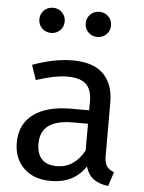

<svg xmlns="http://www.w3.org/2000/svg" viewBox="-55 -812 648 867"><g transform="rotate(5 269.5 -378.0)"><path d="M489 -52 468 12Q427 7 402 -11Q377 -29 365 -67Q312 12 208 12Q130 12 85 -32Q40 -76 40 -147Q40 -231 100.5 -276Q161 -321 272 -321H353V-360Q353 -416 326 -440Q299 -464 243 -464Q185 -464 101 -436L78 -503Q176 -539 260 -539Q353 -539 399 -493.5Q445 -448 445 -364V-123Q445 -91 456 -75.5Q467 -60 489 -52ZM353 -139V-260H284Q138 -260 138 -152Q138 -105 161 -81Q184 -57 229 -57Q308 -57 353 -139ZM208 -711Q208 -687 191.5 -670.5Q175 -654 151 -654Q126 -654 109.5 -670.5Q93 -687 93 -711Q93 -735 109.5 -751.5Q126 -768 151 -768Q175 -768 191.5 -751.5Q208 -735 208 -711ZM418 -711Q418 -687 401.5 -670.5Q385 -654 360 -654Q336 -654 319.5 -670.5Q303 -687 303 -711Q303 -735 319.5 -751.5Q336 -768 360 -768Q385 -768 401.5 -751.5Q418 -735 418 -711Z"/></g></svg>

Font: Fira Sans
Style: Regular
Weight: 400
Designer: bBox Type GmbH & Carrois Corporate GbR & Edenspiekermann AG
Foundry: bBox Type GmbH & Carrois Corporate GbR & Edenspiekermann AG
Version: Version 4.301